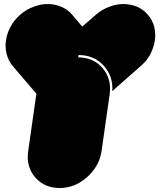

<svg xmlns="http://www.w3.org/2000/svg" viewBox="-20 -940 822 956"><path d="M751 -739.3Q746.1 -704.1 728.5 -669.9Q710.9 -636.7 679.7 -610.4Q632.8 -568.4 539.1 -486.3Q543.9 -560.5 496.1 -613.3Q447.3 -666 371.1 -666Q370.1 -662.1 369.1 -654.3Q444.3 -654.3 490.2 -601.6Q536.1 -547.9 526.4 -473.6Q512.7 -377.9 485.4 -185.5Q473.6 -111.3 413.1 -57.6Q352.5 -3.9 277.3 -3.9Q201.2 -3.9 155.3 -56.6Q109.4 -110.4 120.1 -185.5Q133.8 -282.2 161.1 -473.6Q122.1 -518.6 44.9 -609.4Q22.5 -635.7 13.7 -668.9Q7.8 -690.4 7.8 -711.9Q7.8 -724.6 9.8 -738.3Q14.6 -773.4 32.2 -806.6Q49.8 -839.8 81.1 -867.2Q111.3 -893.6 147.5 -906.2Q182.6 -919.9 217.8 -919.9Q252.9 -919.9 285.2 -906.2Q316.4 -893.6 338.9 -867.2Q355.5 -847.7 389.6 -807.6Q412.1 -828.1 458 -867.2Q488.3 -893.6 524.4 -906.2Q559.6 -919.9 593.8 -919.9Q628.9 -919.9 661.1 -907.2Q692.4 -893.6 715.8 -867.2Q739.3 -839.8 748 -806.6Q752.9 -785.2 752.9 -764.6Q752.9 -752 751 -739.3Z"/></svg>

Font: Superfatty Italic
Style: Italic
Weight: 400
Version: Version 1.0